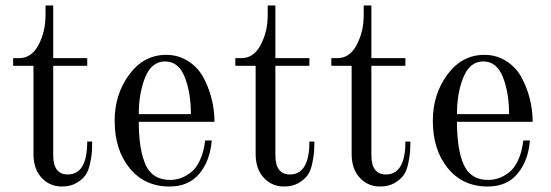

<svg xmlns="http://www.w3.org/2000/svg" viewBox="-20 -668 2010 700"><path d="M206 12Q161 12 131.5 -20Q102 -52 102 -107V-428H28V-456H50Q95 -456 120.5 -504.5Q146 -553 146 -612V-648H174V-456H298V-428H174V-102Q174 -32 227 -32Q298 -32 298 -152H316Q316 -129 315 -114Q314 -99 308.5 -72.5Q303 -46 292 -30Q281 -14 259 -1Q237 12 206 12Z M486 -252H676Q676 -330 653.5 -387Q631 -444 582 -444Q533 -444 509.5 -386.5Q486 -329 486 -252ZM598 12Q507 12 452.5 -55Q398 -122 398 -228Q398 -324 451 -396Q504 -468 586 -468Q630 -468 665.5 -445.5Q701 -423 721 -386.5Q741 -350 751.5 -308Q762 -266 762 -224H486Q486 -122 511 -67Q536 -12 600 -12Q620 -12 638.5 -18.5Q657 -25 676 -39.5Q695 -54 709 -84Q723 -114 728 -156H752Q746 -82 707 -35Q668 12 598 12Z M1016 12Q971 12 941.5 -20Q912 -52 912 -107V-428H838V-456H860Q905 -456 930.5 -504.5Q956 -553 956 -612V-648H984V-456H1108V-428H984V-102Q984 -32 1037 -32Q1108 -32 1108 -152H1126Q1126 -129 1125 -114Q1124 -99 1118.5 -72.5Q1113 -46 1102 -30Q1091 -14 1069 -1Q1047 12 1016 12Z M1366 12Q1321 12 1291.5 -20Q1262 -52 1262 -107V-428H1188V-456H1210Q1255 -456 1280.5 -504.5Q1306 -553 1306 -612V-648H1334V-456H1458V-428H1334V-102Q1334 -32 1387 -32Q1458 -32 1458 -152H1476Q1476 -129 1475 -114Q1474 -99 1468.5 -72.5Q1463 -46 1452 -30Q1441 -14 1419 -1Q1397 12 1366 12Z M1646 -252H1836Q1836 -330 1813.5 -387Q1791 -444 1742 -444Q1693 -444 1669.5 -386.5Q1646 -329 1646 -252ZM1758 12Q1667 12 1612.5 -55Q1558 -122 1558 -228Q1558 -324 1611 -396Q1664 -468 1746 -468Q1790 -468 1825.5 -445.5Q1861 -423 1881 -386.5Q1901 -350 1911.5 -308Q1922 -266 1922 -224H1646Q1646 -122 1671 -67Q1696 -12 1760 -12Q1780 -12 1798.5 -18.5Q1817 -25 1836 -39.5Q1855 -54 1869 -84Q1883 -114 1888 -156H1912Q1906 -82 1867 -35Q1828 12 1758 12Z"/></svg>

Font: Old Standard TT
Style: Regular
Weight: 400
Designer: Alexey Kryukov <alexios@thessalonica.org.ru>
Version: Version 1.0